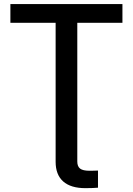

<svg xmlns="http://www.w3.org/2000/svg" viewBox="-20 -748 674 974"><path d="M413.6 206.5Q338.9 206.5 300.5 172.4Q262.2 138.2 262.2 72.8V-81.5H372.1V71.3Q372.1 96.2 386.2 107.2Q400.4 118.2 433.6 118.2Q442.4 118.2 455.6 117.9Q468.8 117.7 477.1 117.2V204.1Q466.8 205.1 450 205.8Q433.1 206.5 413.6 206.5ZM32.7 -632.3V-727.5H601.1V-632.3H372.1V0H262.2V-632.3Z"/></svg>

Font: Inter 24pt Medium
Style: Regular
Weight: 500
Designer: Rasmus Andersson
Foundry: rsms
Version: Version 4.001;git-66647c0bb